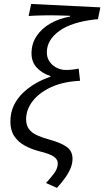

<svg xmlns="http://www.w3.org/2000/svg" viewBox="-20 -744 517 951"><path d="M262.2 186.7 207.8 162.4Q230.2 138.6 248.3 114.2Q266.3 89.8 266.3 64.8Q266.3 46.8 248.1 32.9Q230 18.9 176 5.5Q135.3 -4.9 102.6 -22.8Q70 -40.6 50.7 -69.4Q31.4 -98.2 31.4 -141.9Q31.4 -187.2 49.2 -223.3Q67.1 -259.3 96.4 -286.6Q125.8 -313.9 160.7 -333.3Q195.6 -352.7 229.5 -363.7V-367.7Q191 -379.3 163.5 -407.6Q136.1 -435.9 136.1 -479.8Q136.1 -527.7 161 -565.1Q185.8 -602.5 229 -627.4Q272.1 -652.2 326.8 -661.9V-665.9Q298 -667.2 261.2 -667.8Q224.3 -668.5 187.7 -667.7Q151.1 -667 121.8 -664.8L134.4 -724.4L477.1 -707.5L465 -648.4H456.1Q335 -635.3 273.5 -590.6Q212 -545.9 212 -484.5Q212 -458.3 225.6 -438.7Q239.3 -419.1 260.8 -408.3Q282.2 -397.5 307 -397.5Q339.6 -397.5 369.7 -404.2L376.6 -343.8Q294.5 -340 234.7 -313Q174.9 -285.9 142.2 -243.7Q109.4 -201.6 109.4 -153.8Q109.4 -123.2 123.5 -104.5Q137.5 -85.8 163.5 -74Q189.5 -62.2 224.7 -52.6Q283.3 -36.5 311.3 -15.7Q339.2 5 339.2 42.4Q339.2 67.8 327.8 93.4Q316.3 119 298.4 142.7Q280.5 166.4 262.2 186.7Z"/></svg>

Font: Source Sans Variable
Style: Italic
Weight: 200
Italic angle: -11°
Designer: Paul D. Hunt
Foundry: Adobe Systems Incorporated
Version: Version 3.006;hotconv 1.0.111;makeotfexe 2.5.65597